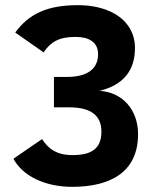

<svg xmlns="http://www.w3.org/2000/svg" viewBox="-20 -710 627 744"><path d="M366 -358C457.3 -380.7 503 -436 503 -524C503 -556 494.3 -584.5 477 -609.5C441.6 -660.6 370 -690 282 -690C160.3 -690 91.5 -654.9 39 -584L149 -507C175.2 -546.3 207.5 -567 272 -567C324.8 -567 360 -546.9 360 -500C360 -437.7 310.7 -412 241 -412H189V-294H249C331.7 -294 373 -262.7 373 -200C373 -132.6 332.7 -109 261 -109C199.3 -109 167.1 -133.6 143 -171L32 -95C67.5 -28.3 153.8 14 260 14C409.6 14 515 -44.4 515 -190C515 -284.2 454.9 -352.7 366 -358Z"/></svg>

Font: Fog Sans
Style: Bold
Weight: 700
Foundry: Intel Corporation
Version: Version 1.00